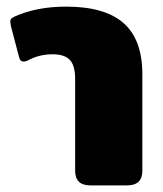

<svg xmlns="http://www.w3.org/2000/svg" viewBox="-20 -560 493 580"><path d="M207 -44V-321Q207 -362 191 -379Q175 -396 139 -396Q101 -396 69 -380Q59 -374 51 -374Q41 -374 38 -386L13 -481L11 -495Q11 -500 13.5 -503Q16 -506 22 -509Q89 -540 180 -540Q297 -540 353.5 -490Q410 -440 410 -336V-44Q410 0 364 0H253Q207 0 207 -44Z"/></svg>

Font: Mitr SemiBold
Style: Regular
Weight: 600
Designer: Thanarat Vachiruckul
Foundry: Cadson Demak
Version: Version 1.003